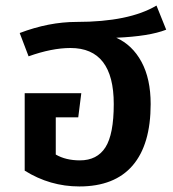

<svg xmlns="http://www.w3.org/2000/svg" viewBox="-20 -657 623 692"><path d="M399 -521Q457 -495 490 -434Q523 -373 523 -282Q523 -136 458 -60.5Q393 15 266 15Q160 15 69 -42V-321H273L262 -234H181V-100Q217 -79 268 -79Q330 -79 360 -126Q390 -173 390 -282Q390 -484 234 -484Q167 -484 83 -454L51 -538Q156 -578 256 -578Q445 -578 544 -637L579 -550Q518 -526 399 -521Z"/></svg>

Font: FiraGO Medium
Style: Regular
Weight: 500
Designer: bBox Type
Foundry: bBox Type GmbH
Version: Version 1.001;PS 001.001;hotconv 1.0.88;makeotf.lib2.5.64775